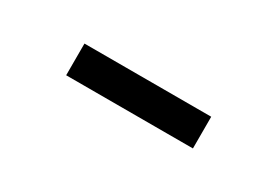

<svg xmlns="http://www.w3.org/2000/svg" viewBox="-7 -868 615 425"><g transform="rotate(30 300.0 -655.5)"><path d="M138 -615V-696H462V-615Z"/></g></svg>

Font: Commissioner Medium
Style: Regular
Weight: 500
Designer: Kostas Bartsokas
Foundry: Kostas Bartsokas
Version: Version 1.000; ttfautohint (v1.8.3)